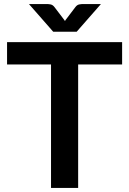

<svg xmlns="http://www.w3.org/2000/svg" viewBox="-20 -932 640 952"><path d="M585.5 -612.5H367.5V0H233V-612.5H15V-723H585.5ZM480.5 -912 360 -774.5H244L123.5 -912H213Q220.5 -912 231 -910Q241.5 -908 250 -897L294.5 -838.5Q297 -836 298.8 -833Q300.5 -830 302 -827.5Q303.5 -830 305.2 -833Q307 -836 309.5 -838.5L353.5 -896.5Q362 -908 372.8 -910Q383.5 -912 391 -912Z"/></svg>

Font: Lato 2
Style: Bold
Weight: 700
Designer: Lukasz Dziedzic with Adam Twardoch and Botio Nikoltchev
Foundry: tyPoland Lukasz Dziedzic
Version: Version 2.015; 2015-08-06; http://www.latofonts.com/